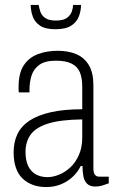

<svg xmlns="http://www.w3.org/2000/svg" viewBox="-20 -743 463 775"><path d="M166 12Q136 12 112 3Q88 -6 70.5 -23Q53 -40 44 -66.5Q35 -93 35 -128Q35 -170 50.5 -202Q66 -234 99 -256Q132 -278 185 -290Q238 -302 312 -302V-392Q312 -428 302.5 -451Q293 -474 269.5 -486Q246 -498 206 -498Q162 -498 139 -481.5Q116 -465 107.5 -438.5Q99 -412 99 -380V-370H56Q55 -375 55 -380Q55 -385 55 -392Q55 -448 76 -479.5Q97 -511 133 -524.5Q169 -538 213 -538Q257 -538 289 -524Q321 -510 339 -479.5Q357 -449 357 -399V-65Q357 -46 363 -38Q369 -30 380 -30H419V-3Q406 2 392.5 6Q379 10 365 10Q343 10 331.5 -1.5Q320 -13 316.5 -32Q313 -51 313 -73H306Q293 -47 272 -28Q251 -9 224.5 1.5Q198 12 166 12ZM172 -28Q194 -28 218.5 -38Q243 -48 264 -67.5Q285 -87 298.5 -117.5Q312 -148 312 -188V-261Q225 -260 175 -244.5Q125 -229 104 -200Q83 -171 83 -130Q83 -95 94 -72.5Q105 -50 125 -39Q145 -28 172 -28ZM203 -625Q163 -625 141.5 -639.5Q120 -654 112 -677Q104 -700 104 -723H136Q138 -712 142.5 -697Q147 -682 161.5 -671Q176 -660 205 -660Q236 -660 250.5 -671Q265 -682 270 -697Q275 -712 275 -723H307Q307 -700 298.5 -677Q290 -654 267.5 -639.5Q245 -625 203 -625Z"/></svg>

Font: Archivo Condensed Thin
Style: Regular
Weight: 250
Width: 3
Designer: Hector Gatti
Foundry: Omnibus-Type
Version: Version 2.001